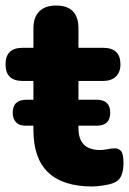

<svg xmlns="http://www.w3.org/2000/svg" viewBox="-30 -664 467 695"><path d="M66 -209Q41 -208 28.5 -221Q16 -234 16 -256Q16 -303 66 -303H91V-371H52Q-10 -371 -10 -431Q-10 -491 52 -491H91V-561Q91 -602 112.5 -623Q134 -644 173 -644Q254 -644 254 -561V-491H343Q406 -491 406 -431Q406 -403 389.5 -387Q373 -371 343 -371H254V-303H320Q369 -303 369 -256Q369 -209 320 -209H254V-200Q254 -121 332 -121Q346 -121 359.5 -124Q373 -127 384 -127Q398 -128 407.5 -118Q417 -108 417 -74Q417 -47 409 -28Q401 -9 379 -1Q366 4 342.5 7.5Q319 11 304 11Q91 11 91 -193V-209Z"/></svg>

Font: Chiron GoRound TC EB
Style: Regular
Weight: 700
Designer: Ryoko NISHIZUKA 西塚涼子 (kana, bopomofo & ideographs); Paul D. Hunt (Latin, Greek & Cyrillic); Sandoll Communications 산돌커뮤니
Foundry: Adobe
Version: Version 1.000;hotconv 1.1.1;makeotfexe 2.6.0